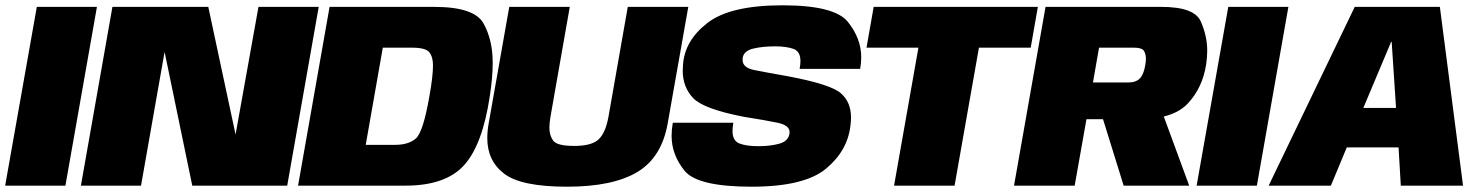

<svg xmlns="http://www.w3.org/2000/svg" viewBox="-42 -701 5599 725"><path d="M97 -675H324L205 0H-22.5Z M382.5 -675H744.5L847.5 -193L934 -675H1161.5L1042.5 0H684L579.5 -505L490.5 0H263.5Z M1202.5 -675H1598Q1749.5 -675 1784 -612.2Q1818.5 -549.5 1818.5 -464Q1818.5 -409 1807.5 -338Q1780 -154 1710.2 -77Q1640.5 0 1489 0H1083.5ZM1449 -154Q1501 -154 1528.5 -178.2Q1556 -202.5 1579.5 -338Q1593 -413 1593 -454Q1593 -486 1579.2 -503.5Q1565.5 -521 1513.5 -521H1403.5L1339 -154Z M2099 4Q1926.5 4 1862.2 -44.8Q1798 -93.5 1798 -179.5Q1798 -206 1803.5 -236.5L1881 -675H2109.5L2036.5 -259.5Q2032.5 -236.5 2032.5 -218.5Q2032.5 -190 2046.8 -170Q2061 -150 2126.5 -150Q2192 -150 2218.2 -174.5Q2244.5 -199 2255.5 -259.5L2328.5 -675H2557L2479.5 -236.5Q2457 -106.5 2364.2 -51.2Q2271.5 4 2099 4Z M2796 4Q2592 4 2543 -56.2Q2494 -116.5 2494 -188Q2494 -211.5 2498.5 -237.5H2727Q2724 -219.5 2724 -206Q2724 -169.5 2750.2 -159.2Q2776.5 -149 2821.5 -149Q2866 -149 2900 -158.2Q2934 -167.5 2939 -195.5Q2939.5 -199 2939.5 -202Q2939.5 -228 2894.2 -237.5Q2849 -247 2766.5 -260Q2614 -289.5 2575 -331Q2536 -372.5 2536 -434Q2536 -444 2537 -455Q2542.5 -547 2628.8 -614Q2715 -681 2912.5 -681Q3109.5 -681 3159.8 -618.2Q3210 -555.5 3210 -484.5Q3210 -463.5 3206 -441H2977.5Q2980.5 -457.5 2980.5 -470.5Q2980.5 -507.5 2953.2 -516.8Q2926 -526 2884.5 -526Q2837.5 -526 2802.2 -517.5Q2767 -509 2762.5 -483Q2762 -479 2762 -475Q2762 -445.5 2805 -436.8Q2848 -428 2936 -412.5Q3094.5 -382.5 3133 -349Q3171.5 -315.5 3171.5 -257Q3171.5 -243.5 3169.5 -228Q3159 -132 3077 -64Q2995 4 2796 4Z M3426 -521H3230L3257 -675H3877L3850 -521H3654.5L3562.5 0H3334Z M3906 -675H4343.5Q4468 -675 4492.2 -620Q4516.5 -565 4516.5 -510Q4516.5 -485 4512.5 -458Q4499 -370 4443.5 -310.5Q4411 -275.5 4352.5 -261L4448.5 0H4201L4123 -251H4060.5L4016 0H3787ZM4217 -389.5Q4248 -389.5 4262.5 -405.2Q4277 -421 4282.5 -455Q4285 -469 4285 -480Q4285 -495.5 4278 -508.2Q4271 -521 4240 -521H4108L4085 -389.5Z M4596 -675H4823L4704 0H4476.5Z M5073.5 -675H5395L5482.5 0H5247.5L5239 -144.5H5043.5L4983.5 0H4748.5ZM5229.5 -293.5 5213 -543H5211L5106 -293.5Z"/></svg>

Font: Rudi
Style: Regular
Weight: 400
Italic angle: -10°
Designer: Tyler Finck
Foundry: Etcetera Type Company
Version: Version 1.111; ttfautohint (v1.8.4)